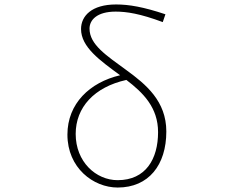

<svg xmlns="http://www.w3.org/2000/svg" viewBox="-20 -827 1040 860"><path d="M507 13C646 13 725 -88 725 -238C725 -374 634 -449 546 -513C456 -579 381 -627 381 -699C381 -738 415 -775 498 -775C547 -775 607 -766 709 -728L721 -763C622 -796 558 -807 500 -807C390 -807 343 -755 343 -697C343 -616 428 -556 518 -490C382 -458 282 -363 282 -224C282 -75 398 13 507 13ZM546 -469C622 -411 688 -345 688 -235C688 -115 633 -20 507 -20C410 -20 319 -102 319 -227C319 -346 402 -437 546 -469Z"/></svg>

Font: Harano Aji Gothic CN ExtraLight
Style: Regular
Weight: 250
Foundry: Masamichi Hosoda
Version: HaranoAjiGothicCN-ExtraLight version 20230610;ttx 4.39.4